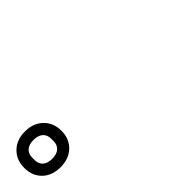

<svg xmlns="http://www.w3.org/2000/svg" viewBox="31 -1223 938 938"><g transform="rotate(-45 500.0 -753.5)"><path d="M4 -753Q4 -808 39.5 -842.5Q75 -877 132 -877Q190 -877 225.5 -842.5Q261 -808 261 -753Q261 -698 225.5 -664Q190 -630 132 -630Q74 -630 39 -664Q4 -698 4 -753ZM198 -745V-761Q198 -788 181 -803Q164 -818 132 -818Q101 -818 84 -803Q67 -788 67 -761V-745Q67 -718 84 -703Q101 -688 132 -688Q164 -688 181 -703Q198 -718 198 -745Z"/></g></svg>

Font: IBM Plex Sans JP Medium
Style: Regular
Weight: 500
Designer: Mike Abbink; Paul van der Laan; Pieter van Rosmalen; Wujin Sim; Yejin Wi; Jinhee Kim; Boomi Park; Yona Kim; Kichan Ma
Foundry: Sandoll Inc.
Version: Version 1.001